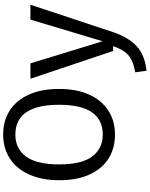

<svg xmlns="http://www.w3.org/2000/svg" viewBox="115 -856 954 1224"><g transform="rotate(-90 592.0 -244.0)"><path d="M637 -344Q637 -232 600.5 -152Q564 -72 498.5 -30Q433 12 346 12Q259 12 193.5 -29Q128 -70 91.5 -150Q55 -230 55 -343Q55 -454 91.5 -535Q128 -616 194 -658.5Q260 -701 346 -701Q433 -701 498.5 -659.5Q564 -618 600.5 -538Q637 -458 637 -344ZM156 -343Q156 -200 206.5 -133Q257 -66 346 -66Q536 -66 536 -344Q536 -623 346 -623Q256 -623 206 -555Q156 -487 156 -343ZM998 3Q967 95 911.5 148.5Q856 202 753 213L743 141Q795 132 826 115Q857 98 875.5 71.5Q894 45 910 0H879L702 -527H800L941 -67L1079 -527H1174Z"/></g></svg>

Font: Fira Sans
Style: Regular
Weight: 400
Designer: bBox Type GmbH & Carrois Corporate GbR & Edenspiekermann AG
Foundry: bBox Type GmbH & Carrois Corporate GbR & Edenspiekermann AG
Version: Version 4.301